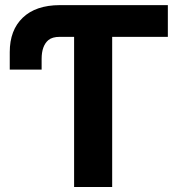

<svg xmlns="http://www.w3.org/2000/svg" viewBox="-20 -748 710 768"><path d="M218.8 -727.5H352.1V-600.6H218.8Q189.5 -600.6 173.8 -587.9Q146.5 -564.9 146.5 -512.2V-469.7H19V-539.6Q19 -627.4 71 -677.2Q123 -727.1 218.8 -727.5ZM245.1 -727.5H651.4V-600.6H428.7V0H276.4V-600.6H245.1Z"/></svg>

Font: Inter Tight Stencil
Style: Bold
Weight: 700
Designer: Rasmus Andersson
Foundry: rsms
Version: Version 3.004;Glyphs 3.1.2 (3151)